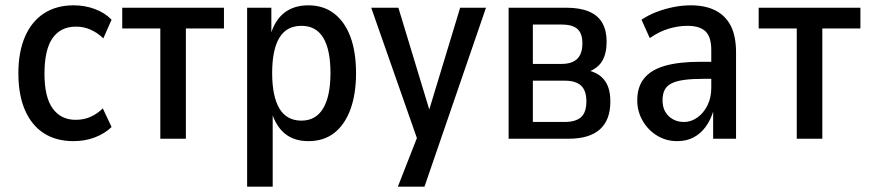

<svg xmlns="http://www.w3.org/2000/svg" viewBox="-20 -521 3266 721"><path d="M256 9Q191 9 145 -20.5Q99 -50 74 -107Q49 -164 49 -246Q49 -326 74 -383.5Q99 -441 145.5 -471Q192 -501 256 -501Q299 -501 336.5 -487Q374 -473 399 -447L368 -377Q346 -398 320.5 -409.5Q295 -421 265 -421Q208 -421 177.5 -378Q147 -335 147 -244Q147 -156 178 -113.5Q209 -71 264 -71Q295 -71 320.5 -82.5Q346 -94 366 -114L399 -44Q373 -19 336 -5Q299 9 256 9Z M582 0V-414H439V-492H821V-414H678V0Z M908 180V-492H999V-387H995Q1011 -444 1047 -472.5Q1083 -501 1138 -501Q1195 -501 1235 -470Q1275 -439 1296 -382.5Q1317 -326 1317 -246Q1317 -168 1296 -110.5Q1275 -53 1235.5 -22Q1196 9 1138 9Q1084 9 1049.5 -19.5Q1015 -48 999 -103H1004V180ZM1112 -68Q1166 -68 1193.5 -114Q1221 -160 1221 -247Q1221 -334 1194 -379Q1167 -424 1112 -424Q1056 -424 1029 -379Q1002 -334 1002 -247Q1002 -160 1029 -114Q1056 -68 1112 -68Z M1474 180 1559 -37V36L1374 -492H1476L1598 -90H1586L1708 -492H1805L1574 180Z M1890 0V-492H2107Q2158 -492 2192 -477.5Q2226 -463 2242 -434.5Q2258 -406 2258 -365Q2258 -321 2242 -293Q2226 -265 2189 -251L2191 -256Q2219 -249 2237 -233.5Q2255 -218 2263.5 -195Q2272 -172 2272 -140Q2272 -70 2232.5 -35Q2193 0 2115 0ZM1981 -63H2100Q2142 -63 2162 -81Q2182 -99 2182 -140Q2182 -181 2162 -199.5Q2142 -218 2102 -218H1981ZM1981 -281H2089Q2128 -281 2147.5 -300Q2167 -319 2167 -358Q2167 -396 2148 -412.5Q2129 -429 2087 -429H1981Z M2523 9Q2481 9 2447 -12Q2413 -33 2393 -68Q2373 -103 2373 -144Q2373 -195 2399 -227Q2425 -259 2477.5 -274Q2530 -289 2610 -289H2664V-225H2622Q2579 -225 2549.5 -221Q2520 -217 2502 -208Q2484 -199 2476 -183.5Q2468 -168 2468 -144Q2468 -107 2491 -85Q2514 -63 2549 -63Q2575 -63 2598.5 -79.5Q2622 -96 2636.5 -125Q2651 -154 2651 -191V-333Q2651 -382 2629.5 -403Q2608 -424 2561 -424Q2528 -424 2492 -413.5Q2456 -403 2420 -378L2389 -447Q2416 -465 2446.5 -476.5Q2477 -488 2509.5 -494.5Q2542 -501 2574 -501Q2629 -501 2667 -481.5Q2705 -462 2724.5 -423.5Q2744 -385 2744 -324V0H2658V-105H2659Q2649 -71 2630 -45Q2611 -19 2584.5 -5Q2558 9 2523 9Z M2972 0V-414H2829V-492H3211V-414H3068V0Z"/></svg>

Font: Nunito Sans 10pt Condensed SemiBold
Style: Regular
Weight: 600
Width: 3
Designer: Vernon Adams
Foundry: Vernon Adams
Version: Version 3.101;gftools[0.9.27]